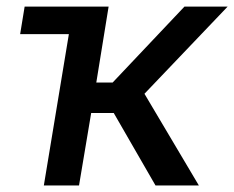

<svg xmlns="http://www.w3.org/2000/svg" viewBox="-20 -566 715 586"><path d="M41.5 -461.9 55.2 -545.9H250.5L236.3 -461.9ZM113.8 0 204.1 -545.9H311.5L273.9 -314H323.7L543 -545.9H674.8L420.9 -279.8L586.9 0H454.6L327.1 -221.2H258.3L221.2 0Z"/></svg>

Font: Inter Medium
Style: Italic
Weight: 500
Italic angle: -9.3988°
Designer: Rasmus Andersson
Foundry: rsms
Version: Version 4.001;git-66647c0bb